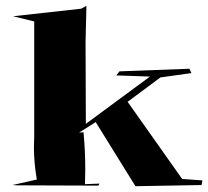

<svg xmlns="http://www.w3.org/2000/svg" viewBox="-20 -726 718 662"><path d="M447 -84 310 -305 253 -269 268 -270Q274 -207 274 -141L273 -91L323 -93L319 -86L37 -87L23 -88L107 -107Q97 -164 97 -219L98 -258V-652L25 -670L260 -696L278 -706L275 -581L276 -299L497 -462L381 -466L392 -480L633 -489L640 -474L533 -459L420 -375L608 -109L678 -104L675 -88Z"/></svg>

Font: Xiangcui Kesong Xiangcui Kesong
Style: Regular
Weight: 400
Version: Version 1.501;March 28, 2024;FontCreator 14.0.0.2814 64-bit